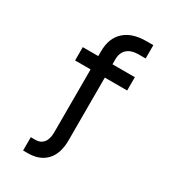

<svg xmlns="http://www.w3.org/2000/svg" viewBox="-246 -968 1142 1287"><g transform="rotate(30 325.0 -324.0)"><path d="M550 -848V-745H496Q439 -745 408 -717.5Q377 -690 377 -637V-600H550V-497H377V-11Q377 90 326.5 145Q276 200 183 200H147V97H183Q223 97 245 69.5Q267 42 267 -11V-497H147V-600H267V-637Q267 -738 326.5 -793Q386 -848 496 -848Z"/></g></svg>

Font: Martian Mono SemiCondensed
Style: Regular
Weight: 400
Width: 4
Designer: Roman Shamin
Foundry: Evil Martians
Version: Version 1.000